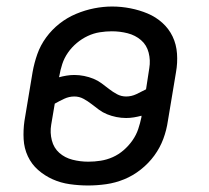

<svg xmlns="http://www.w3.org/2000/svg" viewBox="-20 -561 640 589"><path d="M250 8Q222 8 194 4Q166 0 141.5 -11Q117 -22 97 -39.5Q77 -57 65.5 -81.5Q54 -106 52.5 -134Q51 -162 55 -190L80 -340Q85 -368 94.5 -395Q104 -422 121.5 -446Q139 -470 162.5 -488.5Q186 -507 213.5 -518.5Q241 -530 269 -535.5Q297 -541 324 -541Q352 -541 380 -535.5Q408 -530 433 -519.5Q458 -509 478 -491Q498 -473 509.5 -449Q521 -425 523 -396.5Q525 -368 520 -340L495 -190Q491 -162 481 -135Q471 -108 453.5 -84Q436 -60 412 -41Q388 -22 361 -11Q334 0 306 4Q278 8 250 8ZM367 -265Q383 -265 398 -272Q413 -279 428 -287L438 -352Q442 -376 436 -399.5Q430 -423 412.5 -438Q395 -453 371.5 -459Q348 -465 323 -465Q305 -465 286 -462Q267 -459 249 -450.5Q231 -442 215.5 -429Q200 -416 188.5 -399.5Q177 -383 171 -364.5Q165 -346 162 -328L161 -324Q172 -327 184 -329Q196 -331 208 -331Q223 -331 238 -328Q253 -325 266.5 -319.5Q280 -314 291.5 -305.5Q303 -297 314.5 -288Q326 -279 339 -272Q352 -265 367 -265ZM251 -65Q270 -65 289 -68Q308 -71 326 -79Q344 -87 359.5 -100.5Q375 -114 386.5 -130.5Q398 -147 404 -165Q410 -183 414 -202V-206Q403 -203 391 -201Q379 -199 367 -199Q352 -199 337 -202Q322 -205 308.5 -210.5Q295 -216 283.5 -224.5Q272 -233 260.5 -242Q249 -251 236 -258Q223 -265 208 -265Q192 -265 177 -258Q162 -251 148 -243L137 -178Q133 -154 139 -130.5Q145 -107 162 -92Q179 -77 202.5 -71Q226 -65 251 -65Z"/></svg>

Font: Iosevka Curly Extended Oblique
Style: Regular
Weight: 400
Width: 7
Italic angle: -9°
Monospace: yes
Designer: Belleve Invis
Foundry: Belleve Invis
Version: Version 11.1.0; ttfautohint (v1.8.3)